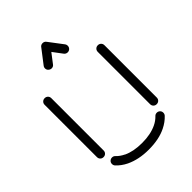

<svg xmlns="http://www.w3.org/2000/svg" viewBox="-266 -1057 1221 1221"><g transform="rotate(-45 345.0 -446.5)"><path d="M319 -914 318 -913Q327 -925 342 -925Q357 -925 366 -913L438 -818Q445 -808 443.5 -796Q442 -784 432 -776Q422 -769 410 -770.5Q398 -772 390 -782L342 -846L293 -782Q286 -772 273.5 -770.5Q261 -769 251 -777Q241 -784 239.5 -796.5Q238 -809 246 -819ZM134 -168Q134 -155 125.5 -146.5Q117 -138 104 -138Q91 -138 82.5 -146.5Q74 -155 74 -168V-638Q74 -651 82.5 -659.5Q91 -668 104 -668Q117 -668 125.5 -659.5Q134 -651 134 -638ZM211 -54 212 -53Q264 -28 341 -28Q418 -28 472 -54Q501 -68 521 -89Q529 -98 541.5 -98.5Q554 -99 563 -91Q572 -83 572.5 -70.5Q573 -58 565 -49Q537 -19 498 0Q434 32 341 32Q252 32 185 0Q146 -19 118 -49Q110 -58 110.5 -70.5Q111 -83 120 -91Q129 -99 141.5 -98.5Q154 -98 162 -89Q182 -68 211 -54ZM551 -637Q551 -650 559.5 -658.5Q568 -667 581 -667Q594 -667 602.5 -658.5Q611 -650 611 -637V-167Q611 -154 602.5 -145.5Q594 -137 581 -137Q568 -137 559.5 -145.5Q551 -154 551 -167Z"/></g></svg>

Font: Beon
Style: Medium
Weight: 500
Designer: BSozoo
Foundry: BSozoo
Version: Version 001.000